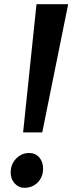

<svg xmlns="http://www.w3.org/2000/svg" viewBox="-20 -888 346 918"><path d="M154.5 -868H306L182 -255H90.5ZM31 -65Q32 -104.5 58 -130.5Q84 -156.5 118.5 -156.5Q150 -156.5 168.2 -134.8Q186.5 -113 186 -81Q185.5 -41 160.2 -15.5Q135 10 96 10Q69.5 10 50 -11.2Q30.5 -32.5 31 -65Z"/></svg>

Font: Merriweather Light 18pt ExtraBold
Style: Italic
Weight: 800
Italic angle: -7.8°
Version: Version 2.101